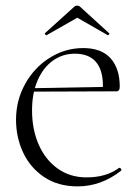

<svg xmlns="http://www.w3.org/2000/svg" viewBox="-20 -651 476 683"><path d="M37 -225Q37 -294 69.5 -352.5Q102 -411 157 -445.5Q212 -480 276 -480Q341 -480 373.5 -443.5Q406 -407 406 -343Q406 -326 394 -326H345Q346 -333 346 -347Q346 -402 321 -431Q296 -460 246 -460Q203 -460 168.5 -435.5Q134 -411 114 -365.5Q94 -320 94 -258Q94 -191 117.5 -137Q141 -83 185 -51.5Q229 -20 288 -20Q358 -20 404 -54H405Q408 -54 410.5 -50.5Q413 -47 411 -44Q340 12 256 12Q186 12 136.5 -21.5Q87 -55 62 -109Q37 -163 37 -225ZM80 -337 357 -342V-326L81 -325ZM255 -631Q261 -631 266 -626L368 -533Q369 -533 369 -531Q369 -529 366.5 -527Q364 -525 363 -526L255 -588L146 -526Q144 -525 141 -528.5Q138 -532 140 -533L243 -626Q248 -631 255 -631Z"/></svg>

Font: Cormorant Unicase Light
Style: Regular
Weight: 300
Designer: Christian Thalmann (Catharsis Fonts)
Foundry: Catharsis Fonts
Version: Version 4.000